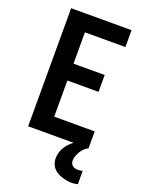

<svg xmlns="http://www.w3.org/2000/svg" viewBox="-175 -817 849 1123"><g transform="rotate(20 250.0 -255.5)"><path d="M66 0V-735H442V-630H190V-435H384V-330H190V-105H442V0ZM418 224Q402 224 386 221Q370 218 355 213Q340 208 326 200Q312 192 301.5 179.5Q291 167 286 151.5Q281 136 281 120Q281 100 287.5 80Q294 60 305.5 43.5Q317 27 332.5 13Q348 -1 365.5 -11.5Q383 -22 402.5 -29.5Q422 -37 442 -40V0Q428 7 417 17.5Q406 28 398 41.5Q390 55 384.5 69.5Q379 84 379 99Q379 108 382.5 116.5Q386 125 393.5 130.5Q401 136 410 138Q419 140 428 140Q435 140 441.5 139Q448 138 455 136V219Q446 221 436.5 222.5Q427 224 418 224Z"/></g></svg>

Font: Iosevka Term Curly Extrabold
Style: Regular
Weight: 800
Designer: Belleve Invis
Foundry: Belleve Invis
Version: Version 32.3.0